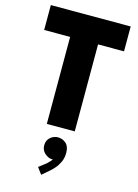

<svg xmlns="http://www.w3.org/2000/svg" viewBox="-149 -800 859 1193"><g transform="rotate(15 281.0 -203.0)"><path d="M191.4 0V-584H371.1V0ZM24.4 -559.6V-719.7H538.1V-559.6ZM239.3 314.5 208 272.5 254.9 236.3Q261.7 230.5 272.7 218.5Q283.7 206.5 292.2 193.4Q300.8 180.2 300.8 169.9H319.3Q319.3 183.1 310.1 193.6Q300.8 204.1 280.3 204.1Q256.8 204.1 233.4 184.3Q210 164.6 210 131.8Q210 100.1 231.9 81.3Q253.9 62.5 280.3 62.5Q310.5 62.5 332.5 82Q354.5 101.6 354.5 142.6Q354.5 176.3 342.3 202.1Q330.1 228 314.5 245.6Q298.8 263.2 288.1 272.5Z"/></g></svg>

Font: Reddit Mono Black
Style: Regular
Weight: 900
Monospace: yes
Designer: Stephen Hutchings
Foundry: Reddit
Version: Version 1.014